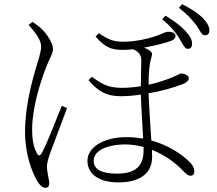

<svg xmlns="http://www.w3.org/2000/svg" viewBox="-20 -844 1040 920"><path d="M835 -667C854 -638 863 -611 878 -610C890 -609 899 -615 900 -630C902 -651 893 -669 869 -695C848 -718 819 -741 773 -769L757 -752C796 -720 817 -694 835 -667ZM916 -729C937 -703 944 -676 960 -675C972 -674 982 -680 983 -695C985 -715 974 -734 950 -760C927 -781 899 -800 853 -824L837 -807C876 -776 894 -757 916 -729ZM117 -725C145 -692 177 -656 177 -621C177 -592 158 -538 149 -508C136 -460 100 -340 100 -211C100 -102 135 -17 157 21C169 41 181 56 198 56C209 56 216 48 216 36C216 16 205 -17 205 -46C205 -63 211 -83 221 -112C234 -149 282 -272 301 -326L276 -337C255 -285 200 -142 179 -109C171 -96 163 -97 157 -109C144 -134 134 -163 134 -225C134 -328 174 -450 194 -503C218 -569 234 -586 234 -609C234 -637 204 -683 177 -708C164 -720 149 -730 136 -739ZM668 -140V-124C668 -50 632 -12 539 -12C467 -12 429 -33 429 -73C429 -133 517 -152 578 -152C607 -152 637 -148 668 -140ZM420 -476 404 -460C451 -404 494 -383 557 -383C592 -383 622 -386 655 -391C657 -326 663 -239 666 -180C641 -184 614 -187 586 -187C483 -187 399 -142 399 -73C399 -6 460 30 547 30C641 30 709 -6 709 -93L708 -126C761 -105 813 -72 859 -24C871 -11 881 -2 893 -2C906 -2 911 -10 911 -24C911 -42 899 -60 880 -76C852 -102 792 -147 705 -171C701 -240 694 -334 692 -397C749 -406 815 -425 856 -441C876 -449 885 -460 885 -469C885 -482 864 -492 848 -492C842 -492 835 -486 807 -474C781 -463 740 -449 692 -438C692 -493 695 -536 705 -567C711 -585 709 -593 699 -600C690 -607 681 -612 670 -616C728 -626 783 -641 804 -650C815 -655 821 -664 821 -671C821 -686 806 -692 785 -692C774 -692 765 -685 732 -673C710 -665 642 -644 569 -644C523 -644 496 -656 454 -685L438 -669C479 -622 508 -605 567 -605C583 -605 600 -606 617 -608C636 -601 657 -586 657 -558L655 -431C631 -427 598 -423 565 -423C490 -423 462 -447 420 -476Z"/></svg>

Font: Noto Serif CJK SC ExtraLight
Style: Regular
Weight: 200
Designer: Ryoko NISHIZUKA 西塚涼子 (kana & ideographs); Frank Grießhammer (Latin, Greek & Cyrillic); Wenlong ZHANG 张文龙 (bopomofo); San
Foundry: Adobe
Version: Version 2.001;hotconv 1.1.0;makeotfexe 2.6.0